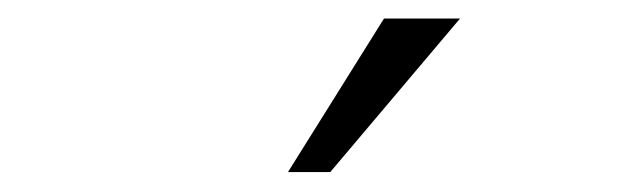

<svg xmlns="http://www.w3.org/2000/svg" viewBox="-20 -818 660 202"><path d="M464 -798.5H384L283 -637H327.5Z"/></svg>

Font: Monaspace Xenon Var ExtraLight
Style: Regular
Weight: 200
Designer: Riley Cran and the Lettermatic Team
Version: Version 1.200 (Monaspace Xenon Var)